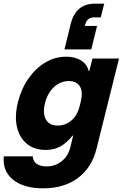

<svg xmlns="http://www.w3.org/2000/svg" viewBox="-55 -820 671 1050"><path d="M180.8 210Q75 210 16.2 162.5Q-42.5 115 -34.2 35H124.2Q125 60.8 145 75.4Q165 90 199.2 90Q247.5 90 282.9 61.2Q318.3 32.5 330 -15.8L345 -78.3H341.7Q309.2 -37.5 274.6 -18.8Q240 0 195.8 0Q132.5 0 91.7 -33.8Q50.8 -67.5 37.5 -126.7Q24.2 -185.8 43.3 -262.5Q62.5 -336.7 101.7 -392.1Q140.8 -447.5 193.8 -478.8Q246.7 -510 306.7 -510Q355.8 -510 388.3 -489.6Q420.8 -469.2 430 -431.7H433.3L450.8 -500H595.8L473.3 -8.3Q447.5 96.7 371.2 153.3Q295 210 180.8 210ZM260.8 -133.3Q305 -133.3 337.5 -162.9Q370 -192.5 381.7 -243.3L387.5 -268.3Q399.2 -319.2 381.7 -347.9Q364.2 -376.7 321.7 -376.7Q275.8 -376.7 240.4 -344.2Q205 -311.7 190.8 -255Q177.5 -199.2 196.2 -166.2Q215 -133.3 260.8 -133.3ZM297.5 -550 333.3 -695Q345.8 -744.2 378.3 -772.1Q410.8 -800 464.2 -800H515L495.8 -725H458.3Q439.2 -725 427.5 -714.6Q415.8 -704.2 411.7 -687.5L409.2 -678.3H475.8L444.2 -550Z"/></svg>

Font: Funnel Sans ExtraBold
Style: Italic
Weight: 800
Italic angle: -14.036°
Version: Version 1.000; Beta; Release 5; Build 24; ttfautohint (v1.8.